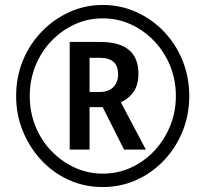

<svg xmlns="http://www.w3.org/2000/svg" viewBox="-20 -744 829 774"><path d="M380 -373Q416 -373 436 -392Q456 -411 456 -444Q456 -479 437.5 -495Q419 -511 380 -511H341V-373ZM538 -447Q538 -401 518 -373Q498 -345 467 -332L568 -141H480L394 -312H341V-141H261V-575H383Q461 -575 499.5 -543Q538 -511 538 -447ZM45 -357Q45 -434 72.5 -500.5Q100 -567 148.5 -617Q197 -667 260 -695.5Q323 -724 394 -724Q467 -724 530.5 -695Q594 -666 642 -615.5Q690 -565 716.5 -498.5Q743 -432 743 -357Q743 -281 716 -214.5Q689 -148 641 -97.5Q593 -47 530 -18.5Q467 10 394 10Q320 10 256.5 -19Q193 -48 145.5 -99.5Q98 -151 71.5 -217Q45 -283 45 -357ZM100 -357Q100 -292 123 -235Q146 -178 187 -135.5Q228 -93 281 -68.5Q334 -44 394 -44Q456 -44 509.5 -69Q563 -94 603 -137Q643 -180 666 -236.5Q689 -293 689 -357Q689 -422 666 -478.5Q643 -535 602 -578Q561 -621 508 -645.5Q455 -670 394 -670Q333 -670 279.5 -645Q226 -620 185.5 -577Q145 -534 122.5 -477.5Q100 -421 100 -357Z"/></svg>

Font: Noto Sans Display SemiCondensed Medium
Style: Regular
Weight: 500
Width: 4
Designer: Monotype Design Team
Foundry: Monotype Imaging Inc.
Version: Version 2.003